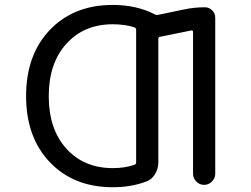

<svg xmlns="http://www.w3.org/2000/svg" viewBox="-20 -785 1040 794"><path d="M446.3 -89.8Q497.1 -89.8 536.1 -103.5Q543 -106.4 543 -113.3V-662.1Q543 -668.9 536.1 -671.9Q497.1 -684.6 446.3 -684.6Q327.1 -684.6 254.4 -604Q181.6 -523.4 181.6 -387.2Q181.6 -251 254.4 -170.4Q327.1 -89.8 446.3 -89.8ZM742.2 -746.1Q784.2 -754.9 827.1 -754.9Q844.7 -754.9 857.4 -742.2Q870.1 -729.5 870.1 -711.9V-66.4Q870.1 -47.9 856.4 -34.2Q842.8 -20.5 824.2 -20.5Q805.7 -20.5 792 -34.2Q778.3 -47.9 778.3 -66.4V-652.3Q778.3 -660.2 771.5 -659.2L641.6 -632.8Q634.8 -631.8 634.8 -624V-114.3Q634.8 -86.9 620.6 -64Q606.4 -41 582 -33.2Q520.5 -10.7 446.3 -10.7Q285.2 -10.7 186.5 -113.8Q87.9 -216.8 87.9 -387.7Q87.9 -558.6 186.5 -661.6Q285.2 -764.6 446.3 -764.6Q544.9 -764.6 620.1 -725.6Q627 -721.7 633.8 -723.6Z"/></svg>

Font: Rounded Mgen+ 1mn regular
Style: Regular
Weight: 400
Designer: [Source Han Sans]
Ryoko NISHIZUKA  (kana & ideographs); Paul D. Hunt (Latin, Greek & Cyrillic); Wenlong ZHANG  (bopomofo
Version: Version 1.059.20150602